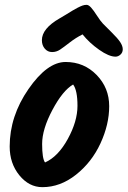

<svg xmlns="http://www.w3.org/2000/svg" viewBox="-20 -785 527 793"><path d="M282 -436Q239 -411 196.5 -331Q154 -251 154 -190.5Q154 -130 166 -114Q220 -138 260 -211Q300 -284 300 -348Q300 -412 282 -436ZM155 -12Q100 -12 60 -61Q20 -110 20 -180Q20 -305 97.5 -417Q175 -529 251 -529Q327 -529 379 -475.5Q431 -422 431 -346.5Q431 -271 395 -193Q359 -115 294 -63.5Q229 -12 155 -12ZM457 -551Q430 -551 389.5 -579.5Q349 -608 321 -643Q293 -629 268 -609.5Q243 -590 228 -580Q213 -570 195 -570Q177 -570 165 -584Q153 -598 153 -619Q153 -667 226 -709Q237 -715 253 -725Q269 -735 279 -741Q289 -747 300.5 -753Q312 -759 320.5 -762Q329 -765 337.5 -765Q346 -765 356 -754Q366 -743 380.5 -720.5Q395 -698 405 -687.5Q415 -677 440.5 -652Q466 -627 476.5 -611Q487 -595 487 -581.5Q487 -568 477.5 -559.5Q468 -551 457 -551Z"/></svg>

Font: Kalam
Style: Bold
Weight: 700
Version: Version 2.001;PS 1.0;hotconv 1.0.79;makeotf.lib2.5.61930; tt